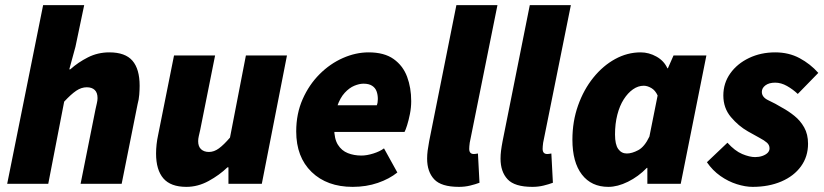

<svg xmlns="http://www.w3.org/2000/svg" viewBox="-20 -716 3212 748"><path d="M8 0 148 -696H308L274 -534L250 -446H254Q284 -473 322.5 -492.5Q361 -512 406 -512Q468 -512 496 -479.5Q524 -447 524 -382Q524 -366 522.5 -347Q521 -328 516 -310L454 0H294L352 -290Q355 -304 357.5 -314.5Q360 -325 360 -334Q360 -355 349 -365.5Q338 -376 318 -376Q297 -376 277 -362.5Q257 -349 230 -320L168 0Z M706 12Q645 12 616.5 -21Q588 -54 588 -118Q588 -135 590 -153.5Q592 -172 596 -190L658 -500H818L760 -210Q757 -197 754.5 -186Q752 -175 752 -166Q752 -145 763.5 -134.5Q775 -124 794 -124Q814 -124 833 -138Q852 -152 876 -180L938 -500H1098L1000 0H870V-64H866Q835 -34 793 -11Q751 12 706 12Z M1354 12Q1254 12 1194 -46Q1134 -104 1134 -204Q1134 -273 1159 -329.5Q1184 -386 1225 -427Q1266 -468 1316 -490Q1366 -512 1416 -512Q1477 -512 1513.5 -486Q1550 -460 1566 -417Q1582 -374 1582 -322Q1582 -297 1577 -272Q1572 -247 1566 -228Q1560 -209 1556 -202H1254L1266 -306H1448Q1450 -311 1451 -317Q1452 -323 1452 -330Q1452 -347 1447 -360.5Q1442 -374 1429.5 -382Q1417 -390 1396 -390Q1380 -390 1360.5 -382Q1341 -374 1323 -354.5Q1305 -335 1293.5 -301.5Q1282 -268 1282 -216Q1282 -175 1296.5 -152Q1311 -129 1335 -119.5Q1359 -110 1388 -110Q1409 -110 1434.5 -118Q1460 -126 1476 -138L1528 -44Q1497 -19 1452 -3.5Q1407 12 1354 12Z M1768 12Q1699 12 1671.5 -17.5Q1644 -47 1644 -98Q1644 -113 1646 -129Q1648 -145 1652 -166L1758 -696H1918L1810 -160Q1809 -151 1808.5 -146.5Q1808 -142 1808 -136Q1808 -116 1826 -116Q1829 -116 1832.5 -116.5Q1836 -117 1842 -118L1848 -4Q1832 2 1811.5 7Q1791 12 1768 12Z M2054 12Q1985 12 1957.5 -17.5Q1930 -47 1930 -98Q1930 -113 1932 -129Q1934 -145 1938 -166L2044 -696H2204L2096 -160Q2095 -151 2094.5 -146.5Q2094 -142 2094 -136Q2094 -116 2112 -116Q2115 -116 2118.5 -116.5Q2122 -117 2128 -118L2134 -4Q2118 2 2097.5 7Q2077 12 2054 12Z M2350 12Q2284 12 2247 -36Q2210 -84 2210 -172Q2210 -243 2232 -305Q2254 -367 2291.5 -413.5Q2329 -460 2376.5 -486Q2424 -512 2476 -512Q2508 -512 2537.5 -495.5Q2567 -479 2580 -450H2582L2604 -500H2732L2632 0H2502V-62H2500Q2467 -28 2426.5 -8Q2386 12 2350 12ZM2422 -118Q2442 -118 2466.5 -131Q2491 -144 2510 -184L2542 -344Q2533 -364 2517.5 -373Q2502 -382 2488 -382Q2466 -382 2446 -368Q2426 -354 2410 -329Q2394 -304 2385 -269Q2376 -234 2376 -192Q2376 -153 2388.5 -135.5Q2401 -118 2422 -118Z M2912 12Q2884 12 2850.5 1.5Q2817 -9 2786.5 -30.5Q2756 -52 2734 -84L2814 -160Q2843 -128 2871.5 -116Q2900 -104 2922 -104Q2937 -104 2950 -108.5Q2963 -113 2970.5 -120.5Q2978 -128 2978 -138Q2978 -151 2968 -160Q2958 -169 2939 -179Q2920 -189 2894 -204Q2857 -225 2827.5 -260Q2798 -295 2798 -344Q2798 -392 2825 -430Q2852 -468 2898 -490Q2944 -512 3000 -512Q3053 -512 3095 -489.5Q3137 -467 3168 -432L3088 -350Q3069 -368 3046 -381Q3023 -394 3000 -394Q2976 -394 2962 -383.5Q2948 -373 2948 -358Q2948 -337 2974 -325Q3000 -313 3028 -296Q3052 -283 3075 -264.5Q3098 -246 3113 -219.5Q3128 -193 3128 -156Q3128 -106 3100.5 -68Q3073 -30 3024 -9Q2975 12 2912 12Z"/></svg>

Font: Source Sans 3 Black
Style: Italic
Weight: 900
Italic angle: -11°
Designer: Paul D. Hunt
Foundry: Adobe
Version: Version 3.052;hotconv 1.1.0;makeotfexe 2.6.0